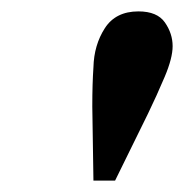

<svg xmlns="http://www.w3.org/2000/svg" viewBox="-20 -770 323 337"><path d="M144 -453 142 -583Q142 -604 142.5 -620.5Q143 -637 144 -652Q145 -691 164 -720.5Q183 -750 223 -750Q256 -750 269.5 -730.5Q283 -711 283 -689Q283 -668 269 -635Q255 -602 240 -571L182 -453Z"/></svg>

Font: Instrument Sans SemiCondensed SemiBold Italic
Style: Regular
Weight: 600
Width: 4
Italic angle: -13°
Designer: Rodrigo Fuenzalida
Foundry: fragTYPE
Version: Version 1.000; ttfautohint (v1.8.4.7-5d5b);gftools[0.9.28]